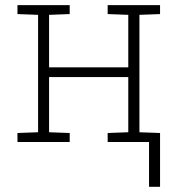

<svg xmlns="http://www.w3.org/2000/svg" viewBox="-20 -548 705 741"><path d="M47.4 0V-34.7L127 -37.6V-490.7L47.4 -493.7V-528.3H249V-493.7L169.4 -490.7V-288.1H475.1V-490.7L395.5 -493.7V-528.3H475.1H518.1H597.7V-493.7L518.1 -490.7V-37.6L597.7 -34.7V0H395.5V-34.7L475.1 -37.6V-250.5H169.4V-37.6L249 -34.7V0ZM555.2 172.9V-21H597.7V172.9Z"/></svg>

Font: Roboto Slab ExtraLight
Style: Regular
Weight: 250
Designer: Google
Version: Version 2.000; ttfautohint (v1.8.1.43-b0c9)